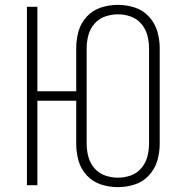

<svg xmlns="http://www.w3.org/2000/svg" viewBox="-20 -763 760 791"><path d="M466 8Q501 8 535 -3Q569 -14 593.5 -40.5Q618 -67 628 -101Q638 -135 638 -171V-565Q638 -600 628 -634Q618 -668 593.5 -694.5Q569 -721 535 -732Q501 -743 466 -743Q430 -743 396 -732Q362 -721 337.5 -694.5Q313 -668 303.5 -634Q294 -600 294 -565V-387H134V-735H91V0H134V-348H294V-171Q294 -135 303.5 -101Q313 -67 337.5 -40.5Q362 -14 396 -3Q430 8 466 8ZM466 -31Q439 -31 413 -40Q387 -49 369 -70Q351 -91 344 -117.5Q337 -144 337 -171V-565Q337 -591 344 -617.5Q351 -644 369 -665Q387 -686 413 -695Q439 -704 466 -704Q493 -704 518.5 -695Q544 -686 562 -665Q580 -644 587 -617.5Q594 -591 594 -565V-171Q594 -144 587 -117.5Q580 -91 562 -70Q544 -49 518.5 -40Q493 -31 466 -31Z"/></svg>

Font: Iosevka Sparkle Extralight
Style: Regular
Weight: 200
Designer: Belleve Invis
Foundry: Belleve Invis
Version: Version 4.5.0; ttfautohint (v1.8.3)